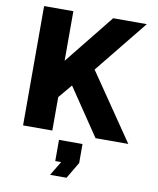

<svg xmlns="http://www.w3.org/2000/svg" viewBox="-102 -789 925 1125"><g transform="rotate(10 361.0 -226.0)"><path d="M68 0V-710H242V-415L479 -710H679L424 -395L694 0H499L310 -280L242 -199V0ZM274 258 325 173H290V47H430V160L372 258Z"/></g></svg>

Font: Geist ExtBd
Style: Regular
Weight: 400
Designer: Basement.studio, Andrés Briganti, Mateo Zaragoza
Foundry: Basement.studio, Vercel, Andrés Briganti, Guido Ferreyra, Mateo Zaragoza
Version: Version 1.401